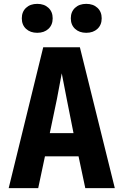

<svg xmlns="http://www.w3.org/2000/svg" viewBox="-20 -975 640 995"><path d="M178 0H25L204 -730H394L575 0H422L387 -165H213ZM238 -285H361L326 -461L300 -595Q288 -528 275 -462ZM93 -880Q93 -914 115 -934.5Q137 -955 173 -955Q209 -955 231 -934.5Q253 -914 253 -880Q253 -846 231 -825.5Q209 -805 173 -805Q137 -805 115 -825.5Q93 -846 93 -880ZM347 -880Q347 -914 369 -934.5Q391 -955 427 -955Q463 -955 485 -934.5Q507 -914 507 -880Q507 -846 485 -825.5Q463 -805 427 -805Q391 -805 369 -825.5Q347 -846 347 -880Z"/></svg>

Font: JetBrains Mono Extra Bold
Style: Regular
Weight: 800
Monospace: yes
Designer: Philipp Nurullin, Konstantin Bulenkov
Foundry: JetBrains
Version: 2.002